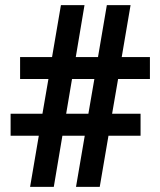

<svg xmlns="http://www.w3.org/2000/svg" viewBox="-20 -731 626 751"><path d="M97.7 0 131.8 -200.2H21.5V-286.1H146L169.4 -421.9H58.6V-507.8H183.6L218.3 -710.9H310.5L276.4 -507.8H363.3L397.9 -710.9H490.7L456.1 -507.8H566.4V-421.9H441.9L418.5 -286.1H529.8V-200.2H404.3L370.1 0H277.3L311.5 -200.2H224.1L190.4 0ZM238.8 -286.1H325.7L349.1 -421.9H261.7Z"/></svg>

Font: Vazirmatn UI ExtraBold
Style: Regular
Weight: 800
Designer: Saber Rastikerdar
Foundry: Saber Rastikerdar
Version: Version 33.003